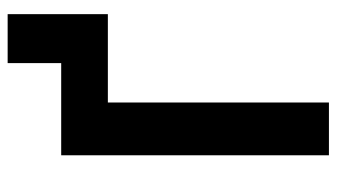

<svg xmlns="http://www.w3.org/2000/svg" viewBox="-209 -671 880 502"><g transform="rotate(-90 231.0 -420.0)"><path d="M76 0H214V-578H445V-840H317V-700H76Z"/></g></svg>

Font: Finlandica SemiBold
Style: Regular
Weight: 600
Designer: Niklas Ekholm, Juho Hiilivirta, Jaakko Suomalainen
Foundry: Helsinki Type Studio
Version: Version 2.000;Glyphs 3.2 (3202)